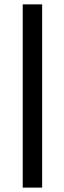

<svg xmlns="http://www.w3.org/2000/svg" viewBox="-20 -731 296 883"><path d="M173.8 -710.9V131.8H84.5V-710.9Z"/></svg>

Font: Vazirmatn UI FD Black
Style: Regular
Weight: 900
Designer: Saber Rastikerdar
Foundry: Saber Rastikerdar
Version: Version 33.003